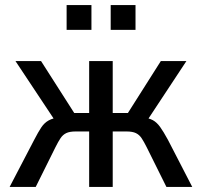

<svg xmlns="http://www.w3.org/2000/svg" viewBox="-20 -738 798 758"><path d="M18 0 115 -186Q131 -217 143 -235Q155 -253 172 -262.5Q189 -272 219 -276L203 -253L41 -497H142L273 -292H332V-497H425V-292H485L615 -497H716L555 -253L539 -276Q568 -272 583.5 -263.5Q599 -255 612 -237Q625 -219 643 -186L739 0H637L559 -157Q548 -179 539 -192.5Q530 -206 516.5 -212.5Q503 -219 479 -219H425V0H332V-219H279Q255 -219 241.5 -212.5Q228 -206 219 -192.5Q210 -179 199 -157L121 0ZM417 -620V-718H515V-620ZM243 -620V-718H341V-620Z"/></svg>

Font: Nunito Sans 7pt Condensed Medium
Style: Regular
Weight: 500
Width: 3
Designer: Vernon Adams
Foundry: Vernon Adams
Version: Version 3.101;gftools[0.9.27]